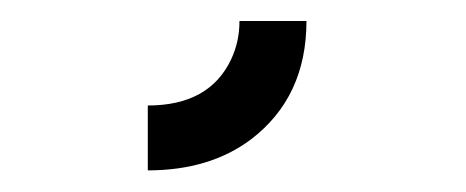

<svg xmlns="http://www.w3.org/2000/svg" viewBox="-20 -140 442 182"><path d="M120.1 21.5V-40Q178.7 -40 199.2 -84Q207 -100.6 207 -120.1H270.5Q270.5 -47.9 217.8 -7.8Q178.7 21.5 120.1 21.5Z"/></svg>

Font: Post No Bills Colombo
Style: SemiBold
Weight: 700
Designer: Kosala Senevirathne, Siva Puranthara, Lasantha Premarathna, Tharique Azeez
Foundry: Mooniak
Version: Version 1.220 ; ttfautohint (v1.5)